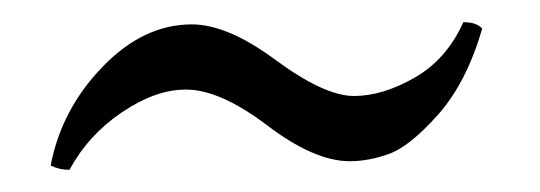

<svg xmlns="http://www.w3.org/2000/svg" viewBox="-20 -359 489 174"><path d="M25.9 -209Q35.6 -259.8 72.8 -298.3Q109.9 -336.9 153.8 -336.9Q186 -336.9 229 -305.2Q273.9 -272 300.8 -272Q326.7 -272 355.7 -288.6Q384.8 -305.2 399.9 -338.9Q412.1 -338.9 417 -333Q402.8 -284.2 377 -255.1Q351.1 -226.1 332.5 -219.5Q314 -212.9 296.9 -212.9Q264.6 -212.9 221.2 -246.1Q178.2 -278.3 147.9 -277.8Q121.1 -277.8 90.6 -257.3Q60.1 -236.8 43 -205.1Q33.7 -205.1 25.9 -209Z"/></svg>

Font: Linux Libertine
Style: Regular
Weight: 400
Designer: Philipp H. Poll
Foundry: Philipp H. Poll
Version: Version 5.3.0 ; ttfautohint (v0.9)